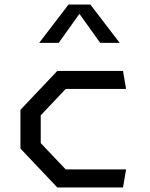

<svg xmlns="http://www.w3.org/2000/svg" viewBox="-20 -826 660 846"><path d="M152.5 -637H238.5L330 -765L421.5 -637H507.5L378 -806H282ZM232.5 0H522L535.5 -79.5H269.5L159.5 -195.5V-318L269.5 -434H535.5L522 -513.5H232.5L70 -342V-171.5Z"/></svg>

Font: FontWithASyntaxHighlighterNightOwl
Style: Regular
Weight: 400
Designer: Riley Cran & the Lettermatic Team
Foundry: Lettermatic
Version: Version 1.000 (FontWithASyntaxHighlighterNightOwl)